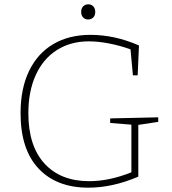

<svg xmlns="http://www.w3.org/2000/svg" viewBox="-20 -861 794 887"><path d="M711 -319V-298L619 -284V-45Q500 6 388 6Q241 6 158 -82.5Q75 -171 75 -338Q75 -452 114.5 -533.5Q154 -615 226.5 -657.5Q299 -700 398 -700Q510 -700 622 -651L616 -513H594L583 -633Q536 -650 485 -660Q434 -670 390 -670Q306 -670 242.5 -629.5Q179 -589 145 -514Q111 -439 111 -338Q111 -187 185.5 -105.5Q260 -24 392 -24Q485 -24 587 -65V-285L489 -293V-314ZM355 -806Q355 -822 364 -831.5Q373 -841 388 -841Q402 -841 411 -831.5Q420 -822 420 -806Q420 -789 410.5 -780Q401 -771 387 -771Q373 -771 364 -780.5Q355 -790 355 -806Z"/></svg>

Font: Bitter Pro ExtraLight
Style: Regular
Weight: 275
Designer: Sol Matas, and Bitter project Authors
Foundry: Sol Matas
Version: Version 1.010